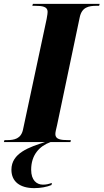

<svg xmlns="http://www.w3.org/2000/svg" viewBox="-54 -734 535 992"><path d="M-34 0H179C97 26 5 57 5 143C5 205 50 238 123 238C156 238 188 232 212 222L214 211C198 217 185 220 168 220C135 220 107 197 107 143C107 67 149 21 207 0H310L312 -10H299C260 -10 232 -14 232 -41C232 -52 236 -66 241 -88L358 -645C369 -697 404 -704 445 -704H458L461 -714H116L113 -704H126C165 -704 192 -700 192 -673C192 -668 191 -657 187 -636L65 -65C55 -17 20 -10 -19 -10H-31Z"/></svg>

Font: Noto Serif Display SemiCondensed ExtraBold
Style: Italic
Weight: 800
Width: 4
Italic angle: -12°
Designer: Monotype Design Team
Foundry: Monotype Imaging Inc.
Version: Version 2.009